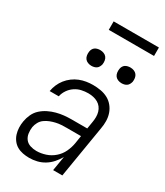

<svg xmlns="http://www.w3.org/2000/svg" viewBox="-224 -1004 948 1102"><g transform="rotate(30 250.0 -452.5)"><path d="M161 8Q140 8 119 4Q98 0 80.5 -10Q63 -20 50.5 -36.5Q38 -53 32 -72.5Q26 -92 25 -113.5Q24 -135 28 -157Q32 -181 43 -205Q54 -229 73.5 -246.5Q93 -264 116.5 -275.5Q140 -287 164.5 -293.5Q189 -300 213.5 -302.5Q238 -305 262 -305H366L374 -353Q377 -370 377 -387Q377 -404 372.5 -419.5Q368 -435 358.5 -447.5Q349 -460 335 -468Q321 -476 304.5 -479.5Q288 -483 271 -483Q249 -483 226.5 -478Q204 -473 184 -459.5Q164 -446 150.5 -426Q137 -406 132 -383H72Q76 -406 85 -427Q94 -448 108.5 -466.5Q123 -485 142.5 -499.5Q162 -514 183.5 -522.5Q205 -531 227 -534.5Q249 -538 271 -538Q297 -538 322.5 -533.5Q348 -529 369.5 -517.5Q391 -506 406.5 -487Q422 -468 430 -445Q438 -422 438.5 -396Q439 -370 434 -344L377 0H316L332 -96Q319 -73 301 -52.5Q283 -32 260 -18Q237 -4 211.5 2Q186 8 161 8ZM177 -47Q207 -47 237.5 -57Q268 -67 292.5 -88.5Q317 -110 330.5 -139Q344 -168 349 -198L357 -249H262Q245 -249 227.5 -248Q210 -247 192.5 -243Q175 -239 158 -232.5Q141 -226 125.5 -215Q110 -204 101 -187.5Q92 -171 89 -154Q86 -133 89 -112Q92 -91 104 -75.5Q116 -60 136 -53.5Q156 -47 177 -47ZM406 -628Q394 -628 382.5 -632.5Q371 -637 364 -646Q357 -655 355 -667.5Q353 -680 355 -693Q356 -701 360.5 -709.5Q365 -718 372.5 -723Q380 -728 389 -730Q398 -732 406 -732Q419 -732 430.5 -727.5Q442 -723 449 -714Q456 -705 458 -692.5Q460 -680 458 -667Q456 -659 451.5 -650.5Q447 -642 439.5 -637Q432 -632 423.5 -630Q415 -628 406 -628ZM206 -628Q194 -628 182.5 -632.5Q171 -637 164 -646Q157 -655 155 -667.5Q153 -680 155 -693Q156 -701 160.5 -709.5Q165 -718 172.5 -723Q180 -728 189 -730Q198 -732 206 -732Q219 -732 230.5 -727.5Q242 -723 249 -714Q256 -705 258 -692.5Q260 -680 258 -667Q256 -659 251.5 -650.5Q247 -642 239.5 -637Q232 -632 223.5 -630Q215 -628 206 -628ZM190 -857V-913H490V-857Z"/></g></svg>

Font: Iosevka Curly Light Oblique
Style: Regular
Weight: 300
Italic angle: -9°
Monospace: yes
Designer: Belleve Invis
Foundry: Belleve Invis
Version: Version 11.1.0; ttfautohint (v1.8.3)